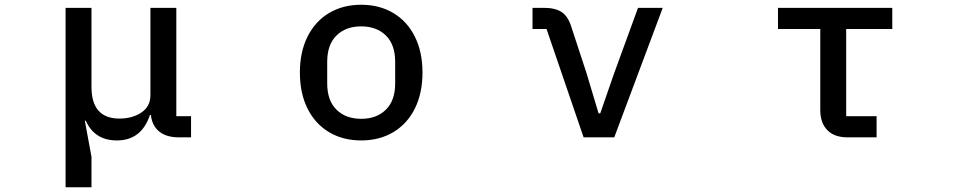

<svg xmlns="http://www.w3.org/2000/svg" viewBox="-20 -578 4040 808"><path d="M256 210V-545H365V-212Q365 -79 483 -79Q537 -79 575 -104.5Q613 -130 613 -177V-545H722V-89H784V0H733Q680 0 650 -24.5Q620 -49 615 -94H611Q575 13 472 13Q378 13 341 -70H337L365 82V210Z M1242 -273Q1242 -359 1274 -423.5Q1306 -488 1364.5 -523Q1423 -558 1500 -558Q1577 -558 1635.5 -523Q1694 -488 1726 -423.5Q1758 -359 1758 -273Q1758 -186 1726 -121.5Q1694 -57 1635.5 -22Q1577 13 1500 13Q1423 13 1364.5 -22Q1306 -57 1274 -121.5Q1242 -186 1242 -273ZM1643 -227V-318Q1643 -390 1604 -428.5Q1565 -467 1500 -467Q1435 -467 1396 -428.5Q1357 -390 1357 -318V-227Q1357 -155 1396 -116.5Q1435 -78 1500 -78Q1565 -78 1604 -116.5Q1643 -155 1643 -227Z M2436 0 2280 -456H2221V-545H2269Q2317 -545 2344 -527Q2371 -509 2385 -463L2448 -271L2499 -101H2506L2565 -271L2665 -545H2769L2565 0Z M3547 0Q3491 0 3461.5 -30.5Q3432 -61 3432 -115V-456H3254V-545H3735V-456H3541V-89H3669V0Z"/></svg>

Font: IBM Plex Sans JP Medium
Style: Regular
Weight: 500
Designer: Mike Abbink; Paul van der Laan; Pieter van Rosmalen; Wujin Sim; Yejin Wi; Jinhee Kim; Boomi Park; Yona Kim; Kichan Ma
Foundry: Sandoll Inc.
Version: Version 1.001